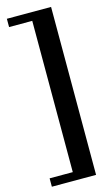

<svg xmlns="http://www.w3.org/2000/svg" viewBox="-138 -795 579 1016"><g transform="rotate(-15 151.0 -287.0)"><path d="M12.7 172.9V127H139.6V-701.7H12.7V-747.1H254.9V172.9Z"/></g></svg>

Font: Elstob 18pt
Style: Bold
Weight: 700
Designer: Peter S. Baker
Version: Version 1.015